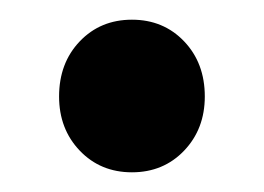

<svg xmlns="http://www.w3.org/2000/svg" viewBox="-20 -385 268 195"><path d="M188 -287Q188 -254 167 -232Q146 -210 114 -210Q82 -210 61 -232Q40 -254 40 -287Q40 -321 61 -343Q82 -365 114 -365Q146 -365 167 -343Q188 -321 188 -287Z"/></svg>

Font: Gontserrat Medium
Style: Regular
Weight: 500
Designer: Julieta Ulanovsky
Foundry: Julieta Ulanovsky
Version: Version 6.001